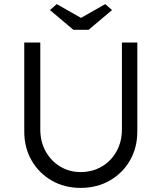

<svg xmlns="http://www.w3.org/2000/svg" viewBox="-20 -907 787 934"><path d="M372 7Q293 7 231 -29Q169 -65 133.5 -127Q98 -189 98 -268V-700H176V-277Q176 -218 202 -171Q228 -124 272.5 -97Q317 -70 372 -70Q430 -70 475.5 -97Q521 -124 547 -171Q573 -218 573 -277V-700H648V-268Q648 -189 612.5 -127Q577 -65 514.5 -29Q452 7 372 7ZM337 -762 223 -858 256 -887 374 -820 492 -887 525 -858 411 -762Z"/></svg>

Font: Lexend Light
Style: Regular
Weight: 300
Designer: Bonnie Shaver-Troup, Thomas Jockin
Foundry: Lexend
Version: Version 1.007; ttfautohint (v1.8.3)